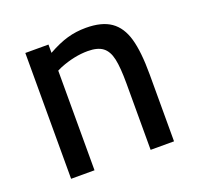

<svg xmlns="http://www.w3.org/2000/svg" viewBox="-97 -614 735 717"><g transform="rotate(-20 271.0 -255.5)"><path d="M69 -500H161V-467Q204 -491 239 -501Q274 -511 313 -511Q376 -511 412 -486Q448 -461 463 -408.5Q478 -356 478 -266V0H385V-264Q385 -327 377.5 -361.5Q370 -396 349.5 -411.5Q329 -427 290 -427Q237 -427 179 -404L162 -396V0H69Z"/></g></svg>

Font: Cairo SemiBold
Style: Regular
Weight: 600
Designer: Mohamed Gaber, the designers of Titillium
Foundry: Kief Type Foundry
Version: Version 2.009; ttfautohint (v1.5.33-1714) -l 8 -r 50 -G 200 